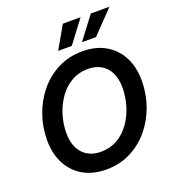

<svg xmlns="http://www.w3.org/2000/svg" viewBox="-166 -1069 1085 1206"><g transform="rotate(-20 376.5 -465.5)"><path d="M338.4 11.2Q251.5 11.2 186.8 -25.1Q122.1 -61.5 85.9 -129.2Q49.8 -196.8 49.8 -289.1Q49.8 -376.5 78.4 -457.3Q106.9 -538.1 159.7 -601.6Q212.4 -665 285.6 -701.9Q358.9 -738.8 448.7 -738.8Q535.2 -738.8 599.9 -702.4Q664.6 -666 700.7 -598.6Q736.8 -531.2 736.8 -438Q736.8 -349.6 708 -269Q679.2 -188.5 626.5 -125.2Q573.7 -62 500.5 -25.4Q427.2 11.2 338.4 11.2ZM343.8 -105Q406.2 -105 455.3 -133.5Q504.4 -162.1 538.3 -210.4Q572.3 -258.8 590.1 -317.9Q607.9 -377 607.9 -437.5Q607.9 -498 587.2 -539.3Q566.4 -580.6 529.5 -601.6Q492.7 -622.6 443.4 -622.6Q380.9 -622.6 331.8 -593.8Q282.7 -564.9 248.8 -516.6Q214.8 -468.3 196.8 -409.2Q178.7 -350.1 178.7 -289.6Q178.7 -229.5 199.5 -188.5Q220.2 -147.5 257.3 -126.2Q294.4 -105 343.8 -105ZM398.4 -793H307.1L393.1 -943.4H511.7ZM560.1 -793H466.3L580.1 -943.4H704.6Z"/></g></svg>

Font: Inter 28pt SemiBold
Style: Italic
Weight: 600
Italic angle: -9.3988°
Designer: Rasmus Andersson
Foundry: rsms
Version: Version 4.001;git-66647c0bb